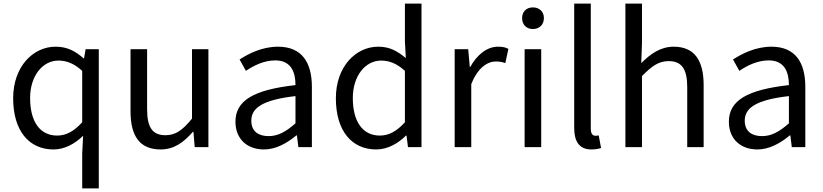

<svg xmlns="http://www.w3.org/2000/svg" viewBox="-20 -816 4567 1065"><path d="M436 229H528V-543H455L446 -492H444C396 -534 352 -557 288 -557C164 -557 53 -447 53 -271C53 -90 141 13 277 13C340 13 397 -20 441 -63L436 36ZM297 -64C202 -64 147 -141 147 -272C147 -396 217 -480 304 -480C349 -480 391 -464 436 -423V-138C391 -88 347 -64 297 -64Z M871 13C945 13 999 -26 1050 -85H1053L1060 0H1136V-543H1045V-158C993 -94 954 -66 898 -66C826 -66 796 -109 796 -210V-543H704V-199C704 -60 756 13 871 13Z M1444 13C1511 13 1572 -22 1624 -65H1627L1635 0H1710V-334C1710 -469 1655 -557 1522 -557C1434 -557 1358 -518 1309 -486L1344 -423C1387 -452 1444 -481 1507 -481C1596 -481 1619 -414 1619 -344C1388 -318 1286 -259 1286 -141C1286 -43 1353 13 1444 13ZM1470 -61C1416 -61 1374 -85 1374 -147C1374 -217 1436 -262 1619 -283V-132C1566 -85 1522 -61 1470 -61Z M2067 13C2132 13 2190 -22 2232 -64H2235L2243 0H2318V-796H2226V-587L2231 -494C2183 -533 2142 -557 2078 -557C1954 -557 1843 -447 1843 -271C1843 -90 1931 13 2067 13ZM2087 -64C1992 -64 1937 -141 1937 -272C1937 -396 2007 -480 2094 -480C2139 -480 2181 -464 2226 -423V-138C2181 -88 2137 -64 2087 -64Z M2502 0H2594V-349C2630 -441 2685 -475 2730 -475C2753 -475 2765 -472 2783 -466L2800 -545C2783 -554 2766 -557 2742 -557C2682 -557 2626 -513 2588 -444H2586L2577 -543H2502Z M2890 0H2982V-543H2890ZM2936 -655C2972 -655 2997 -679 2997 -716C2997 -751 2972 -775 2936 -775C2900 -775 2876 -751 2876 -716C2876 -679 2900 -655 2936 -655Z M3261 13C3286 13 3301 9 3314 5L3301 -65C3291 -63 3287 -63 3282 -63C3268 -63 3257 -74 3257 -102V-796H3165V-108C3165 -31 3193 13 3261 13Z M3449 0H3541V-394C3595 -449 3633 -477 3689 -477C3761 -477 3792 -434 3792 -332V0H3883V-344C3883 -482 3831 -557 3717 -557C3643 -557 3587 -516 3537 -466L3541 -578V-796H3449Z M4181 13C4248 13 4309 -22 4361 -65H4364L4372 0H4447V-334C4447 -469 4392 -557 4259 -557C4171 -557 4095 -518 4046 -486L4081 -423C4124 -452 4181 -481 4244 -481C4333 -481 4356 -414 4356 -344C4125 -318 4023 -259 4023 -141C4023 -43 4090 13 4181 13ZM4207 -61C4153 -61 4111 -85 4111 -147C4111 -217 4173 -262 4356 -283V-132C4303 -85 4259 -61 4207 -61Z"/></svg>

Font: GenYoGothic2 TW R
Style: Regular
Weight: 400
Version: Version 2.100;PS 2.1;hotconv 16.6.51;makeotf.lib2.5.65220 DE